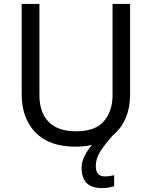

<svg xmlns="http://www.w3.org/2000/svg" viewBox="-20 -734 771 974"><path d="M466 107Q466 136 478 148.5Q490 161 511 161Q528 161 539.5 158.5Q551 156 559 155V211Q545 215 531 217.5Q517 220 497 220Q444 220 419 194Q394 168 394 117Q394 86 410 55.5Q426 25 447 1Q408 10 362 10Q229 10 159.5 -62.5Q90 -135 90 -254V-714H180V-251Q180 -164 226.5 -116Q273 -68 367 -68Q464 -68 507.5 -119.5Q551 -171 551 -252V-714H640V-252Q640 -189 618 -136Q596 -83 552 -47Q508 3 487 37.5Q466 72 466 107Z"/></svg>

Font: Noto Music
Style: Regular
Weight: 400
Designer: Monotype Design Team, Benjamin Yang
Foundry: Monotype Imaging Inc.
Version: Version 2.002; ttfautohint (v1.8.4.7-5d5b)